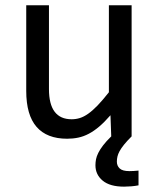

<svg xmlns="http://www.w3.org/2000/svg" viewBox="-20 -510 590 718"><path d="M498 183.1Q485.8 185.5 470.9 186.8Q456.1 188 443.8 188Q391.1 188 364 165.5Q336.9 143.1 336.9 107.9Q336.9 96.7 339.1 85.4Q341.3 74.2 347.7 61.5Q354 48.8 365.5 33.7Q377 18.6 396 0L393.1 -79.1Q371.1 -53.7 351.3 -36.9Q331.5 -20 312 -9.8Q292.5 0.5 272.7 4.6Q252.9 8.8 231 8.8Q155.3 8.8 116.7 -35.6Q78.1 -80.1 78.1 -169.9V-490.2H163.1V-176.8Q163.1 -64 248 -64Q263.7 -64 278.6 -68.6Q293.5 -73.2 309.8 -84.7Q326.2 -96.2 345 -115.7Q363.8 -135.3 387.2 -165V-490.2H472.2V0Q454.6 17.6 443.8 31Q433.1 44.4 427.2 55.2Q421.4 65.9 419.2 75.4Q417 85 417 94.2Q417 109.9 427.5 119.9Q438 129.9 463.9 129.9Q470.7 129.9 480.2 129.4Q489.7 128.9 498 127.9Z"/></svg>

Font: Code New Roman
Style: Regular
Weight: 400
Monospace: yes
Designer: Sam Radian
Foundry: Code New Roman
Version: Version 2.00 November 29, 2014